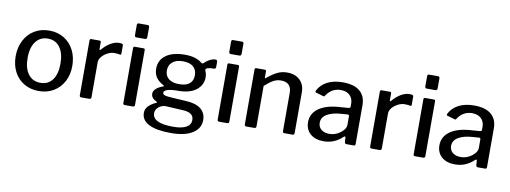

<svg xmlns="http://www.w3.org/2000/svg" viewBox="-69 -1143 4573 1720"><g transform="rotate(10 2217.5 -283.5)"><path d="M42 -262Q42 -343 75 -406.5Q108 -470 166.5 -505Q225 -540 300 -540Q376 -540 434.5 -504.5Q493 -469 525 -406Q557 -343 557 -263Q557 -184 524.5 -122Q492 -60 433.5 -25Q375 10 299 10Q223 10 164.5 -24.5Q106 -59 74 -121Q42 -183 42 -262ZM449 -265Q449 -360 409.5 -413.5Q370 -467 300 -467Q230 -467 190 -413.5Q150 -360 150 -265Q150 -171 190 -118Q230 -65 301 -65Q371 -65 410 -117.5Q449 -170 449 -265Z M669 -16V-515Q669 -530 682 -530H759Q771 -530 771 -517V-454Q771 -448 774.5 -447Q778 -446 782 -451Q819 -494 858.5 -517Q898 -540 936 -540Q971 -540 971 -526V-448Q971 -436 960 -438Q941 -443 907 -443Q879 -443 848 -427.5Q817 -412 796 -387Q775 -362 775 -336V-17Q775 0 756 0H685Q669 0 669 -16Z M1174 -636Q1174 -625 1169.5 -620Q1165 -615 1154 -615H1080Q1070 -615 1066 -619.5Q1062 -624 1062 -634V-725Q1062 -742 1077 -742H1160Q1166 -742 1170 -737.5Q1174 -733 1174 -726ZM1171 -19Q1171 -8 1166.5 -4Q1162 0 1151 0H1083Q1073 0 1069 -3.5Q1065 -7 1065 -16V-515Q1065 -523 1068 -526.5Q1071 -530 1079 -530H1159Q1171 -530 1171 -516Z M1828 -525V-480Q1828 -460 1811 -460Q1795 -460 1781 -459Q1767 -458 1757 -455Q1744 -451 1739.5 -445.5Q1735 -440 1737 -432Q1738 -429 1744.5 -412Q1751 -395 1751 -371Q1751 -300 1693.5 -254.5Q1636 -209 1527 -209Q1461 -209 1431 -198Q1401 -187 1401 -169Q1401 -154 1420 -147.5Q1439 -141 1484 -139L1617 -131Q1707 -126 1751.5 -89Q1796 -52 1796 10Q1796 87 1726.5 131Q1657 175 1530 175Q1398 175 1329.5 140Q1261 105 1261 38Q1261 4 1285 -22Q1309 -48 1355 -69Q1367 -75 1355 -80Q1305 -103 1305 -144Q1305 -168 1327.5 -189Q1350 -210 1390 -224Q1396 -226 1396 -229Q1396 -233 1390 -236Q1345 -259 1323 -292Q1301 -325 1301 -371Q1301 -449 1362.5 -493.5Q1424 -538 1536 -538Q1634 -538 1689 -493Q1696 -488 1700 -488Q1706 -488 1712 -494Q1731 -514 1758.5 -528.5Q1786 -543 1809 -543Q1828 -543 1828 -525ZM1653 -371Q1653 -421 1621 -449Q1589 -477 1527 -477Q1466 -477 1432 -448.5Q1398 -420 1398 -371Q1398 -323 1431.5 -296Q1465 -269 1527 -269Q1590 -269 1621.5 -295.5Q1653 -322 1653 -371ZM1443 -54Q1424 -55 1402.5 -45Q1381 -35 1366.5 -16.5Q1352 2 1352 25Q1352 116 1540 116Q1618 116 1659 93.5Q1700 71 1700 26Q1700 -39 1606 -45Z M2032 -636Q2032 -625 2027.5 -620Q2023 -615 2012 -615H1938Q1928 -615 1924 -619.5Q1920 -624 1920 -634V-725Q1920 -742 1935 -742H2018Q2024 -742 2028 -737.5Q2032 -733 2032 -726ZM2029 -19Q2029 -8 2024.5 -4Q2020 0 2009 0H1941Q1931 0 1927 -3.5Q1923 -7 1923 -16V-515Q1923 -523 1926 -526.5Q1929 -530 1937 -530H2017Q2029 -530 2029 -516Z M2170 -16V-515Q2170 -530 2183 -530H2262Q2274 -530 2274 -517V-462Q2274 -456 2276.5 -455Q2279 -454 2284 -459Q2336 -501 2376 -520.5Q2416 -540 2463 -540Q2538 -540 2580.5 -498.5Q2623 -457 2623 -387V-18Q2623 0 2606 0H2532Q2517 0 2517 -16V-366Q2517 -411 2493.5 -435.5Q2470 -460 2423 -460Q2385 -460 2352.5 -442.5Q2320 -425 2276 -385V-17Q2276 -8 2271.5 -4Q2267 0 2257 0H2186Q2170 0 2170 -16Z M2890 10Q2813 10 2768.5 -29.5Q2724 -69 2724 -135Q2724 -216 2794.5 -264Q2865 -312 2995 -318L3060 -323Q3076 -325 3076 -338V-363Q3076 -412 3046 -440.5Q3016 -469 2964 -469Q2882 -469 2833 -395Q2830 -389 2826.5 -387.5Q2823 -386 2816 -388L2748 -408Q2742 -410 2742 -416Q2742 -420 2745 -427Q2773 -481 2830.5 -510.5Q2888 -540 2969 -540Q3074 -540 3126 -495Q3178 -450 3178 -370V-17Q3178 -7 3174.5 -3.5Q3171 0 3163 0H3096Q3082 0 3080 -20L3078 -58Q3076 -66 3072 -66Q3069 -66 3061 -60Q2988 10 2890 10ZM3062 -264 3008 -260Q2925 -255 2876.5 -226.5Q2828 -198 2828 -148Q2828 -109 2856 -86.5Q2884 -64 2931 -64Q2985 -64 3033 -101Q3076 -136 3076 -171V-249Q3076 -265 3062 -264Z M3310 -16V-515Q3310 -530 3323 -530H3400Q3412 -530 3412 -517V-454Q3412 -448 3415.5 -447Q3419 -446 3423 -451Q3460 -494 3499.5 -517Q3539 -540 3577 -540Q3612 -540 3612 -526V-448Q3612 -436 3601 -438Q3582 -443 3548 -443Q3520 -443 3489 -427.5Q3458 -412 3437 -387Q3416 -362 3416 -336V-17Q3416 0 3397 0H3326Q3310 0 3310 -16Z M3815 -636Q3815 -625 3810.5 -620Q3806 -615 3795 -615H3721Q3711 -615 3707 -619.5Q3703 -624 3703 -634V-725Q3703 -742 3718 -742H3801Q3807 -742 3811 -737.5Q3815 -733 3815 -726ZM3812 -19Q3812 -8 3807.5 -4Q3803 0 3792 0H3724Q3714 0 3710 -3.5Q3706 -7 3706 -16V-515Q3706 -523 3709 -526.5Q3712 -530 3720 -530H3800Q3812 -530 3812 -516Z M4085 10Q4008 10 3963.5 -29.5Q3919 -69 3919 -135Q3919 -216 3989.5 -264Q4060 -312 4190 -318L4255 -323Q4271 -325 4271 -338V-363Q4271 -412 4241 -440.5Q4211 -469 4159 -469Q4077 -469 4028 -395Q4025 -389 4021.5 -387.5Q4018 -386 4011 -388L3943 -408Q3937 -410 3937 -416Q3937 -420 3940 -427Q3968 -481 4025.5 -510.5Q4083 -540 4164 -540Q4269 -540 4321 -495Q4373 -450 4373 -370V-17Q4373 -7 4369.5 -3.5Q4366 0 4358 0H4291Q4277 0 4275 -20L4273 -58Q4271 -66 4267 -66Q4264 -66 4256 -60Q4183 10 4085 10ZM4257 -264 4203 -260Q4120 -255 4071.5 -226.5Q4023 -198 4023 -148Q4023 -109 4051 -86.5Q4079 -64 4126 -64Q4180 -64 4228 -101Q4271 -136 4271 -171V-249Q4271 -265 4257 -264Z"/></g></svg>

Font: n
Style: Regular
Weight: 500
Designer: Pablo Impallari, Rodrigo Fuenzalida
Foundry: Impallari Type
Version: Version 1.002; ttfautohint (v1.5)